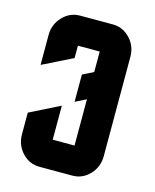

<svg xmlns="http://www.w3.org/2000/svg" viewBox="-90 -618 550 681"><g transform="rotate(15 185.0 -277.5)"><path d="M140.1 -230V-105H220.2V-274.9L180.2 -254.9V-355L220.2 -375V-450.2H140.1V-404.8L29.8 -350.1V-460Q29.8 -499 56.6 -527.3Q83 -555.2 120.1 -555.2H240.2Q277.3 -555.2 303.7 -527.3Q330.1 -499.5 330.1 -460V-95.2Q330.1 -55.7 303.7 -27.8Q277.3 0 240.2 0H120.1Q82.5 0 56.6 -27.3Q29.8 -55.7 29.8 -95.2V-174.8Z"/></g></svg>

Font: Horta
Style: Regular
Weight: 600
Width: 3
Version: Version 0.11